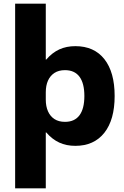

<svg xmlns="http://www.w3.org/2000/svg" viewBox="-20 -780 672 1040"><path d="M62 240V-760H228V-457H230Q263 -495 301.5 -512.5Q340 -530 388 -530Q490 -530 545.5 -459.5Q601 -389 601 -260Q601 -131 545 -60.5Q489 10 388 10Q340 10 301.5 -7.5Q263 -25 230 -63H228V240ZM332 -120Q384 -120 410.5 -155.5Q437 -191 437 -260Q437 -329 410.5 -364.5Q384 -400 332 -400Q298 -400 275 -385Q252 -370 240 -343.5Q228 -317 228 -280V-240Q228 -204 240 -177Q252 -150 275 -135Q298 -120 332 -120Z"/></svg>

Font: M PLUS 2 Thin ExtraBold
Style: Regular
Weight: 800
Version: Version 1.001